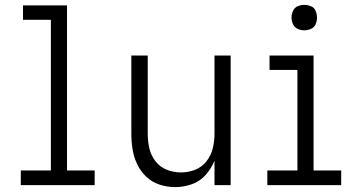

<svg xmlns="http://www.w3.org/2000/svg" viewBox="-20 -757 1480 785"><path d="M65 0H367V-60H254V-735H74V-676H188V-60H65Z M696 8Q730 8 763.5 -3.5Q797 -15 820.5 -41.5Q844 -68 857 -100V0H923V-530H857V-210Q857 -180 850 -151Q843 -122 824.5 -98Q806 -74 778 -63Q750 -52 720 -52Q690 -52 662 -63Q634 -74 615.5 -98Q597 -122 590.5 -151Q584 -180 584 -210V-530H517V-210Q517 -178 522 -146.5Q527 -115 541 -85.5Q555 -56 578.5 -34Q602 -12 633 -2Q664 8 696 8Z M1073 0H1375V-60H1262V-530H1082V-471H1196V-60H1073ZM1224 -633Q1238 -633 1251.5 -639Q1265 -645 1270.5 -658Q1276 -671 1276 -685Q1276 -699 1270.5 -712.5Q1265 -726 1251.5 -731.5Q1238 -737 1224 -737Q1210 -737 1197 -731.5Q1184 -726 1178 -712.5Q1172 -699 1172 -685Q1172 -671 1178 -658Q1184 -645 1197 -639Q1210 -633 1224 -633Z"/></svg>

Font: Iosevka Sparkle Light
Style: Regular
Weight: 300
Designer: Belleve Invis
Foundry: Belleve Invis
Version: Version 4.5.0; ttfautohint (v1.8.3)